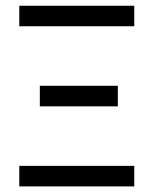

<svg xmlns="http://www.w3.org/2000/svg" viewBox="-20 -665 548 685"><path d="M459 0H48.8V-73.2H459ZM400.4 -285.6H122.1V-358.9H400.4ZM459 -571.3H48.8V-644.5H459Z"/></svg>

Font: Catrinity
Style: Regular
Weight: 400
Designer: Alexander Lange
Foundry: High-Logic / Made with FontCreator
Version: Version 2.090;May 20, 2024;FontCreator 15.0.0.2974 64-bit